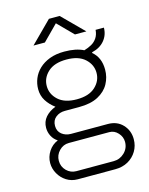

<svg xmlns="http://www.w3.org/2000/svg" viewBox="-132 -803 833 1073"><g transform="rotate(-15 284.0 -266.0)"><path d="M182 188Q146 188 117.5 170Q89 152 72.5 122.5Q56 93 56 61Q56 25 76 -6Q96 -37 130 -51Q108 -65 96.5 -87.5Q85 -110 85 -135Q85 -171 107 -196.5Q129 -222 166 -236Q135 -259 116.5 -288.5Q98 -318 98 -355Q98 -387 110 -416.5Q122 -446 146.5 -469.5Q171 -493 207.5 -507Q244 -521 293 -521Q327 -521 354.5 -515.5Q382 -510 404 -499Q428 -506 447.5 -517Q467 -528 479.5 -547Q492 -566 494 -593H542Q542 -551 516 -519.5Q490 -488 443 -477L442 -473Q465 -454 476.5 -427Q488 -400 488 -365Q488 -321 467.5 -283.5Q447 -246 404 -223Q361 -200 293 -200H211Q180 -200 158 -182.5Q136 -165 136 -133Q136 -102 158 -84.5Q180 -67 211 -67H424Q477 -67 509.5 -32.5Q542 2 542 52Q542 90 523.5 121Q505 152 473 170Q441 188 399 188ZM186 142H402Q438 142 464.5 116.5Q491 91 491 54Q491 25 470 2Q449 -21 420 -21H186Q153 -21 129.5 3.5Q106 28 106 61Q106 95 129.5 118.5Q153 142 186 142ZM293 -245Q363 -245 400 -279Q437 -313 437 -360Q437 -407 400 -441Q363 -475 293 -475Q223 -475 186 -441Q149 -407 149 -360Q149 -313 186 -279Q223 -245 293 -245ZM136 -598 258 -720H320L442 -598H376L278 -697H300L202 -598Z"/></g></svg>

Font: Chivo Medium Thin
Style: Regular
Weight: 250
Version: Version 2.002